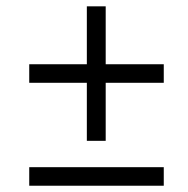

<svg xmlns="http://www.w3.org/2000/svg" viewBox="-20 -592 599 612"><path d="M316.9 -328.1V-143.1H256.8V-328.1H73.2V-387.2H256.8V-571.8H316.9V-387.2H502V-328.1ZM502 0H73.2V-59.1H502Z"/></svg>

Font: Droid Serif
Style: Italic
Weight: 400
Italic angle: -12°
Designer: Monotype Design team
Foundry: Monotype Imaging Inc.
Version: Version 1.03